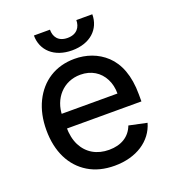

<svg xmlns="http://www.w3.org/2000/svg" viewBox="-135 -833 855 947"><g transform="rotate(-20 293.0 -359.0)"><path d="M306.1 11C420.8 11 505.3 -45.5 529.8 -132.8L436.1 -152.7C416.5 -100.1 370.4 -72.1 306.8 -72.1C242.9 -72.1 193.5 -100.9 166.5 -153.8C153.1 -180.4 146.3 -212.7 146.3 -250.7V-307.9C147 -399.1 208.8 -469.1 298.7 -469.1C355.8 -469.1 399.1 -441.4 422.2 -396.3C433.9 -373.6 439.6 -348 439.6 -319.2H108.3V-242.2H537.3V-278.8C537.3 -378.6 508.5 -447.4 463.1 -490.4C417.3 -533.4 358.3 -552.6 298.3 -552.6C197.8 -552.6 121.1 -502.1 79.5 -416.9C58.6 -373.9 48.3 -324.6 48.3 -268.8C48.3 -156.2 91.6 -70 168.7 -23.8C207 -0.7 252.8 11 306.1 11ZM372.9 -729C372.9 -693.2 352.6 -660.9 302.9 -660.9C252.8 -660.9 234 -693.2 234.4 -729H150.2C150.2 -650.6 209.5 -595.5 302.9 -595.5C397.7 -595.5 456.7 -650.6 456.7 -729Z"/></g></svg>

Font: Inter 465
Style: Regular
Weight: 400
Designer: Rasmus Andersson
Foundry: rsms
Version: Version 3.019;Glyphs 3.1.2 (3151)